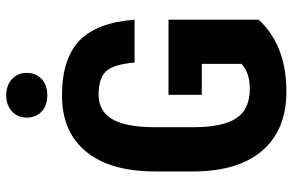

<svg xmlns="http://www.w3.org/2000/svg" viewBox="-184 -758 952 625"><g transform="rotate(-90 292.5 -446.0)"><path d="M46.4 -415Q45.9 -562.5 110.4 -641.6Q174.8 -720.7 293.9 -720.7Q413.1 -720.7 472.7 -663.6Q531.2 -606.4 540.5 -484.4H400.9Q395 -552.7 372.6 -577.1Q349.6 -601.6 296.9 -601.6Q244.1 -601.6 217.8 -559.1Q191.4 -516.6 190.4 -423.8V-294.9Q190.4 -197.3 219.7 -153.3Q249 -109.4 314.9 -109.4Q357.4 -109.4 383.8 -126.5L396.5 -135.3V-265.6H295.9V-374H540.5V-80.6Q457 9.8 306.6 9.8Q184.1 9.8 116.2 -66.4Q48.3 -142.6 46.4 -287.1ZM241.2 -787.1Q221.7 -805.7 221.7 -835.4Q221.7 -865.2 242.2 -883.8Q262.7 -902.3 294.4 -902.3Q326.2 -902.3 346.7 -883.8Q367.2 -865.2 367.2 -835.4Q367.2 -805.7 347.7 -787.1Q328.1 -768.6 294.4 -768.6Q260.7 -768.6 241.2 -787.1Z"/></g></svg>

Font: RobotoCondensed-Bold
Style: Bold
Weight: 700
Designer: Google
Version: Version 2.001240; 2014